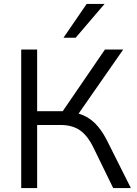

<svg xmlns="http://www.w3.org/2000/svg" viewBox="-20 -957 697 977"><path d="M88 0V-705H169V-391H299L514 -705H607L380 -379Q427 -365 461.5 -331.5Q496 -298 523 -245L646 0H556L455 -207Q425 -268 386 -294.5Q347 -321 289 -321H169V0ZM303 -765 421 -937H512L365 -765Z"/></svg>

Font: Mulish
Style: Regular
Weight: 400
Designer: Vernon Adams
Foundry: Vernon Adams
Version: Version 3.603; ttfautohint (v1.8.3)